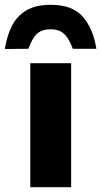

<svg xmlns="http://www.w3.org/2000/svg" viewBox="-68 -779 421 799"><path d="M58 0V-516H228V0ZM143 -759Q234 -759 277 -709Q320 -659 333 -576H235Q224 -605 212 -622.5Q200 -640 184 -648.5Q168 -657 143 -657Q117 -657 100.5 -648.5Q84 -640 72.5 -622.5Q61 -605 50 -576L-48 -575Q-39 -631 -18 -672Q3 -713 42 -736Q81 -759 143 -759Z"/></svg>

Font: REM
Style: Bold
Weight: 700
Designer: Octavio Pardo
Foundry: Ashler Design
Version: Version 1.005;gftools[0.9.28]